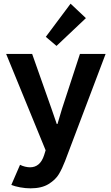

<svg xmlns="http://www.w3.org/2000/svg" viewBox="-20 -819 607 1052"><path d="M42 194.3 89.8 84Q102.1 90.3 116.9 94Q131.8 97.7 144.5 97.7Q200.2 97.7 221.7 31.2L230 4.4L13.7 -523.4H156.2L261.7 -224.6L291 -139.6H294.9L320.3 -224.6L418 -523.4H558.6L336.9 62.5Q320.8 104.5 302.7 135Q284.7 165.5 246.6 189.2Q208.5 212.9 147.5 212.9Q119.6 212.9 90.3 207.5Q61 202.1 42 194.3ZM231 -617.2 366.7 -798.8 450.7 -719.7 289.6 -567.4Z"/></svg>

Font: Reddit Sans Chocolate
Style: Bold
Weight: 700
Designer: Stephen Hutchings
Foundry: Reddit
Version: Version 1.011